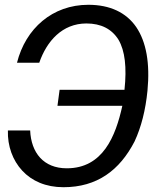

<svg xmlns="http://www.w3.org/2000/svg" viewBox="-20 -772 684 802"><path d="M349 -752C199 -752 87 -653 51 -510H144C175 -600 240 -674 341 -674C402 -674 447 -651 475 -606C502 -560 510 -491 500 -397H229L220 -330H491C463 -203 410 -69 259 -69C162 -69 110 -134 106 -227H13C11 -162 33 -102 73 -59C113 -16 171 10 245 10C386 10 480 -61 542 -181C570 -241 588 -312 596 -393C607 -508 591 -597 549 -659C507 -720 439 -752 349 -752Z"/></svg>

Font: Cheyenne Sans
Style: Italic
Weight: 400
Italic angle: -8.13011°
Designer: The Public Sans project authors (U.S. Web Design System), Libre Franklin designed by Pablo Impallari and Rodrigo Fuenzal
Foundry: The Cheyenne Sans Project Authors
Version: Version 2.007